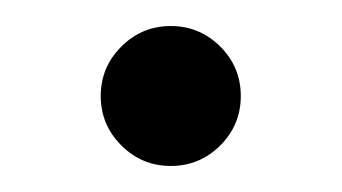

<svg xmlns="http://www.w3.org/2000/svg" viewBox="-20 -114 260 146"><path d="M72.3 -3.4Q56.6 -19 56.6 -41Q56.6 -63 72.3 -78.6Q87.9 -94.2 109.9 -94.2Q131.8 -94.2 147.5 -78.6Q163.1 -63 163.1 -41Q163.1 -19 147.5 -3.4Q131.8 12.2 109.9 12.2Q87.9 12.2 72.3 -3.4Z"/></svg>

Font: Libertinage
Style: b
Weight: 400
Designer: OSP
Foundry: OSP
Version: Version 1.0; 2008; OFL relea